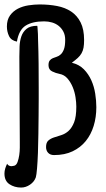

<svg xmlns="http://www.w3.org/2000/svg" viewBox="-29 -697 476 863"><path d="M149 -677Q191 -677 227.5 -670Q264 -663 291 -645Q318 -627 333.5 -596Q349 -565 349 -517Q349 -497 346.5 -483Q344 -469 337.5 -457.5Q331 -446 320.5 -436.5Q310 -427 294 -415Q327 -407 348 -385.5Q369 -364 381.5 -336Q394 -308 399 -276Q404 -244 404 -215Q404 -170 392 -131Q380 -92 356.5 -63Q333 -34 297.5 -17Q262 0 214 0Q197 0 187.5 -10Q178 -20 178 -36Q178 -56 188 -65Q198 -74 213 -79Q228 -84 246 -89.5Q264 -95 279 -108.5Q294 -122 304 -147Q314 -172 314 -218Q314 -236 310.5 -259.5Q307 -283 298 -305Q289 -327 274.5 -344Q260 -361 238 -365Q222 -368 205.5 -376Q189 -384 189 -404Q189 -418 194.5 -425Q200 -432 208.5 -435.5Q217 -439 226.5 -442Q236 -445 244.5 -453Q253 -461 258.5 -476Q264 -491 264 -518Q264 -539 256 -554.5Q248 -570 235 -580.5Q222 -591 205 -596Q188 -601 169 -601Q117 -601 86.5 -582Q56 -563 47 -510Q21 -515 11.5 -535Q2 -555 2 -578Q2 -608 16 -627.5Q30 -647 51.5 -658Q73 -669 99 -673Q125 -677 149 -677ZM138 -581Q139 -581 139.5 -575Q140 -569 140 -567Q141 -556 141.5 -544Q142 -532 142 -520Q144 -465 144.5 -410.5Q145 -356 145 -301Q145 -286 145 -253.5Q145 -221 144.5 -180Q144 -139 143.5 -94Q143 -49 141.5 -9.5Q140 30 137.5 60Q135 90 132 100Q125 120 106 133Q87 146 66 146Q36 146 13.5 131Q-9 116 -9 83Q-9 72 -5.5 60.5Q-2 49 3 39Q6 45 11.5 47.5Q17 50 23 50Q27 50 35 48Q45 45 50 31Q55 17 57.5 0Q60 -17 60 -33.5Q60 -50 60 -59Q60 -155 59 -250Q58 -345 58 -442Q58 -464 59 -488.5Q60 -513 67 -533.5Q74 -554 90.5 -567.5Q107 -581 138 -581Z"/></svg>

Font: Gloria
Style: Regular
Weight: 400
Designer: Peter Wiegel
Foundry: Peter Wiegel
Version: Version 1.000